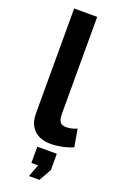

<svg xmlns="http://www.w3.org/2000/svg" viewBox="-177 -782 674 1047"><g transform="rotate(20 160.0 -258.5)"><path d="M60.1 -730H193.8V-168Q193.8 -133.3 205.1 -120.1Q216.3 -106.9 238.8 -106.9Q271 -106.9 301.8 -121.1L319.8 -19Q293.5 -6.8 257.8 0.5Q222.2 7.8 191.9 7.8Q129.4 7.8 94.7 -25.9Q60.1 -59.6 60.1 -121.1ZM141.1 212.9 168 141.1H128.9V46.9H242.2V141.1L202.1 212.9Z"/></g></svg>

Font: Rawline
Style: Bold
Weight: 700
Designer: Matt McInerney, Pablo Impallari, Rodrigo Fuenzalida
Foundry: Matt McInerney, Pablo Impallari, Rodrigo Fuenzalida
Version: Version 4.020;PS 004.020;hotconv 1.0.88;makeotf.lib2.5.64775